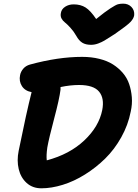

<svg xmlns="http://www.w3.org/2000/svg" viewBox="-20 -1020 754 1050"><path d="M653.8 -1000Q681.6 -1000 699 -981.7Q716.3 -963.4 713.9 -937Q711.4 -918.5 692.9 -899.2Q674.3 -879.9 607.9 -834Q565.4 -806.6 551 -798.1Q536.6 -789.6 517.1 -782.2Q497.6 -774.9 478 -774.9Q448.2 -774.9 429.7 -786.6Q411.1 -798.3 397 -824.2Q382.8 -849.1 364.5 -868.9Q346.2 -888.7 334.5 -897.7Q322.8 -906.7 316.2 -919.4Q309.6 -932.1 313 -949.2Q316.4 -970.2 336.4 -983.2Q356.4 -996.1 382.8 -996.1Q420.9 -996.1 448 -979Q475.1 -961.9 505.9 -916Q553.7 -955.1 583.3 -974.1Q612.8 -993.2 624.8 -996.6Q636.7 -1000 653.8 -1000ZM206.1 9.8Q158.2 9.8 125.7 -19.5Q93.3 -48.8 82.3 -95.5Q71.3 -142.1 82 -194.8Q124 -402.3 152.8 -516.1Q116.2 -522.9 99.6 -549.6Q83 -576.2 89.8 -608.9Q93.3 -627.9 107.2 -644.3Q121.1 -660.6 144 -667Q297.9 -709 429.2 -709Q480 -709 523.2 -698.2Q566.4 -687.5 597.7 -667.7Q628.9 -647.9 652.1 -620.6Q675.3 -593.3 686.5 -559.8Q697.8 -526.4 700.9 -488.3Q704.1 -450.2 694.8 -409.2Q680.7 -336.4 643.3 -269.5Q606 -202.6 555.2 -152.8Q504.4 -103 444.6 -65.7Q384.8 -28.3 323.2 -9.3Q261.7 9.8 206.1 9.8ZM238.8 -213.9Q232.4 -169.4 235.8 -143.1Q360.8 -176.3 440.9 -252Q521 -327.6 539.1 -418Q551.8 -482.9 521.7 -519Q491.7 -555.2 412.1 -555.2Q364.3 -555.2 311 -543.9V-529.8Q304.7 -478.5 276.1 -371.1Q247.6 -263.7 238.8 -213.9Z"/></svg>

Font: Shantell Sans Normal
Style: Bold Italic
Weight: 700
Italic angle: -11.31°
Designer: Stephen Nixon, Anya Danilova, Shantell Martin
Foundry: Arrow Type
Version: Version 1.006;[559af2be0]